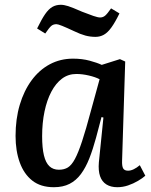

<svg xmlns="http://www.w3.org/2000/svg" viewBox="-20 -768 631 802"><path d="M490 -98Q489 -74 494.5 -64.5Q500 -55 515 -55Q526 -55 538.5 -61Q551 -67 564 -78L587 -34Q576 -24 556.5 -12.5Q537 -1 515 6.5Q493 14 470 14Q443 14 424.5 2.5Q406 -9 398 -32Q390 -55 393 -90L412 -277L404 -279L381 -192Q368 -144 353 -106Q338 -68 318 -41Q298 -14 270.5 0Q243 14 205 14Q150 14 115 -13.5Q80 -41 62.5 -89.5Q45 -138 45 -200Q45 -271 62.5 -330Q80 -389 112 -432.5Q144 -476 188 -499.5Q232 -523 285 -523Q323 -523 354.5 -514.5Q386 -506 405 -497L481 -521L503 -511ZM226 -59Q248 -59 263.5 -68.5Q279 -78 293 -104Q307 -130 323 -178.5Q339 -227 360 -306L396 -437Q379 -446 351.5 -452.5Q324 -459 299 -459Q265 -459 239 -439.5Q213 -420 194.5 -385Q176 -350 166 -302.5Q156 -255 156 -199Q156 -150 163.5 -119Q171 -88 186.5 -73.5Q202 -59 226 -59ZM379 -614Q357 -614 336.5 -619.5Q316 -625 289 -638Q257 -653 239.5 -660Q222 -667 216 -667Q203 -667 194.5 -660Q186 -653 169 -628L135 -649Q154 -688 168.5 -709Q183 -730 198.5 -739Q214 -748 234 -748Q247 -748 264.5 -742.5Q282 -737 323 -719Q351 -708 370 -701.5Q389 -695 398 -695Q410 -695 419 -702.5Q428 -710 444 -733L479 -712Q461 -675 445.5 -653.5Q430 -632 414 -623Q398 -614 379 -614Z"/></svg>

Font: Literata Medium
Style: Italic
Weight: 500
Italic angle: -2°
Designer: Latin by Veronika Burian and Jose Scaglione. Greek by Irene Vlachou. Cyrillic by Vera Evstafieva
Foundry: TypeTogether
Version: Version 3.103;gftools[0.9.29]